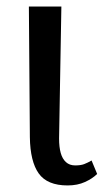

<svg xmlns="http://www.w3.org/2000/svg" viewBox="-20 -556 322 585"><path d="M186 9Q124 9 98 -27.5Q72 -64 71 -138L68 -536H167L160 -134Q160 -108 165 -90Q170 -72 181 -62Q192 -52 209 -52Q226 -52 236.5 -56Q247 -60 259 -67L276 -26Q262 -12 239 -1.5Q216 9 186 9Z"/></svg>

Font: Noto Serif SemiCondensed
Style: Regular
Weight: 400
Width: 4
Designer: Monotype Design Team
Foundry: Monotype Imaging Inc.
Version: Version 2.013